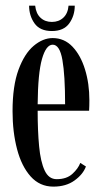

<svg xmlns="http://www.w3.org/2000/svg" viewBox="-20 -666 370 696"><path d="M173.5 10.5Q124 10.5 91 -26.5Q58 -63.5 41.8 -125.5Q25.5 -187.5 25.5 -263Q25.5 -354.5 47 -413Q68.5 -471.5 102 -499.8Q135.5 -528 171 -528Q213 -528 242.8 -496.8Q272.5 -465.5 288.2 -414.2Q304 -363 304 -302.5Q304 -281.5 303 -264.5H116.5Q116.5 -191.5 121.8 -135.8Q127 -80 141.8 -48.2Q156.5 -16.5 185.5 -16.5Q221.5 -16.5 242.5 -35.8Q263.5 -55 271 -75.5L291.5 -62.5Q281 -34 250.2 -11.8Q219.5 10.5 173.5 10.5ZM171 -504Q147 -504 132.2 -452.2Q117.5 -400.5 116.5 -288H216Q216 -393.5 206.2 -448.8Q196.5 -504 171 -504ZM168 -553.5Q125 -553.5 105.2 -581.2Q85.5 -609 85.5 -645.5H107.5Q110.5 -617 126.8 -601.8Q143 -586.5 168 -586.5Q193 -586.5 209.5 -601.8Q226 -617 228.5 -645.5H251Q251 -609 231 -581.2Q211 -553.5 168 -553.5Z"/></svg>

Font: Imbue 50pt Medium
Style: Regular
Weight: 500
Designer: Tyler Finck
Foundry: Etcetera Type Company
Version: Version 1.102; ttfautohint (v1.8.3)